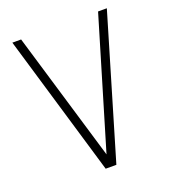

<svg xmlns="http://www.w3.org/2000/svg" viewBox="-124 -753 749 844"><g transform="rotate(-20 251.0 -330.5)"><path d="M226 0 30 -661H71L251 -58L431 -661H472L276 0Z"/></g></svg>

Font: Readex Pro Light
Style: Regular
Weight: 300
Designer: Bonnie Shaver-Troup, Thomas Jockin
Foundry: Lexend
Version: Version 1.200; ttfautohint (v1.8.3)